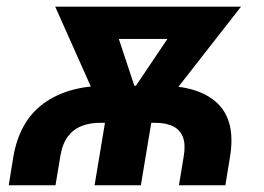

<svg xmlns="http://www.w3.org/2000/svg" viewBox="-20 -549 781 569"><path d="M5.9 0 19.5 -84Q37.6 -190.4 109.6 -242.7Q181.6 -294.9 295.4 -294.9H457Q569.8 -294.9 624.5 -242.7Q679.2 -190.4 661.6 -84L647.9 0H510.3L524.4 -85.4Q530.3 -119.6 522.5 -141.6Q514.6 -163.6 493.7 -174.3Q472.7 -185.1 439 -185.1H276.9Q245.6 -185.1 221.2 -175.3Q196.8 -165.5 180.7 -143.8Q164.6 -122.1 158.7 -85.4L144.5 0ZM260.3 0 301.3 -246.6H438.5L397.5 0ZM294.9 -189.9 143.6 -529.3H300.3L397.5 -236.8L377 -189.9ZM348.6 -189.9 345.7 -239.7 540.5 -529.3H694.3L429.2 -189.9ZM222.7 -433.6 238.3 -529.3H616.2L600.6 -433.6Z"/></svg>

Font: Inter 24pt
Style: Bold Italic
Weight: 700
Italic angle: -9.3988°
Version: Version 4.001;git-66647c0bb